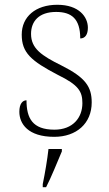

<svg xmlns="http://www.w3.org/2000/svg" viewBox="-20 -563 455 804"><path d="M207 10C300 10 364 -46 364 -134C364 -199 339 -238 237 -289C154 -330 110 -360 110 -421C110 -474 143 -513 215 -513C280 -513 316 -484 316 -402C337 -402 348 -419 348 -447C348 -492 311 -543 220 -543C129 -543 71 -493 71 -418C71 -342 110 -308 223 -249C309 -207 325 -180 325 -131C325 -70 285 -20 208 -20C116 -20 91 -68 91 -143C75 -143 61 -129 61 -95C61 -45 97 10 207 10ZM159 208V221H173C194 181 221 113 239 71V61H183C178 106 169 159 159 208Z"/></svg>

Font: Noto Serif Devanagari ExtraLight
Style: Regular
Weight: 200
Designer: Universal Thirst, Indian Type Foundry and the Monotype Design Team
Foundry: Monotype Imaging Inc.
Version: Version 2.004